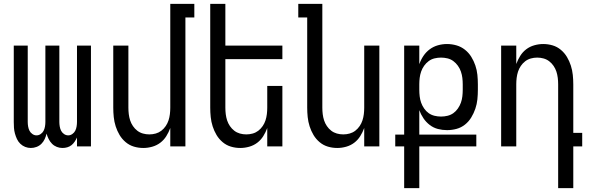

<svg xmlns="http://www.w3.org/2000/svg" viewBox="-20 -755 3040 990"><path d="M139 8Q124 8 110 2.5Q96 -3 85 -13.5Q74 -24 67.5 -38Q61 -52 57 -66.5Q53 -81 52 -96Q51 -111 51 -126V-520H123V-126Q123 -115 125 -103Q127 -91 132 -81Q137 -71 147 -64Q157 -57 168 -57Q180 -57 190 -64Q200 -71 205 -81Q210 -91 212 -103Q214 -115 214 -126V-520H286V-126Q286 -115 288 -103Q290 -91 295 -81Q300 -71 310 -64Q320 -57 332 -57Q343 -57 353 -64Q363 -71 368 -81Q373 -91 375 -103Q377 -115 377 -126V-520H449V0H377V-46Q372 -35 365 -24.5Q358 -14 348.5 -6.5Q339 1 327 4.5Q315 8 302 8Q287 8 273 2.5Q259 -3 248.5 -13.5Q238 -24 231 -38Q224 -52 220 -66Q217 -52 210.5 -38Q204 -24 193.5 -13.5Q183 -3 168.5 2.5Q154 8 139 8Z M719 8Q694 8 670.5 1Q647 -6 628 -22Q609 -38 596.5 -59Q584 -80 576.5 -103.5Q569 -127 566.5 -151.5Q564 -176 564 -200V-520H642V-200Q642 -183 644 -166.5Q646 -150 651 -134.5Q656 -119 665.5 -105Q675 -91 688 -81Q701 -71 717 -66.5Q733 -62 750 -62Q767 -62 783 -66.5Q799 -71 812 -81Q825 -91 834.5 -105Q844 -119 849 -134.5Q854 -150 856 -166.5Q858 -183 858 -200V-735H982V-665H936V0H858V-95Q850 -73 837.5 -53Q825 -33 806.5 -19Q788 -5 765 1.5Q742 8 719 8Z M1219 8Q1194 8 1170.5 1Q1147 -6 1128 -22Q1109 -38 1096.5 -59Q1084 -80 1076.5 -103.5Q1069 -127 1066.5 -151.5Q1064 -176 1064 -200V-735H1142V-520H1436V-450H1142V-200Q1142 -183 1144 -166.5Q1146 -150 1151 -134.5Q1156 -119 1165.5 -105Q1175 -91 1188 -81Q1201 -71 1217 -66.5Q1233 -62 1250 -62Q1267 -62 1283 -66.5Q1299 -71 1312 -81Q1325 -91 1334.5 -105Q1344 -119 1349 -134.5Q1354 -150 1356 -166.5Q1358 -183 1358 -200V-312H1436V0H1358V-95Q1350 -73 1337.5 -53Q1325 -33 1306.5 -19Q1288 -5 1265 1.5Q1242 8 1219 8Z M1719 8Q1694 8 1670.5 1Q1647 -6 1628 -22Q1609 -38 1596.5 -59Q1584 -80 1576.5 -103.5Q1569 -127 1566.5 -151.5Q1564 -176 1564 -200V-665H1518V-735H1642V-200Q1642 -183 1644 -166.5Q1646 -150 1651 -134.5Q1656 -119 1665.5 -105Q1675 -91 1688 -81Q1701 -71 1717 -66.5Q1733 -62 1750 -62Q1767 -62 1783 -66.5Q1799 -71 1812 -81Q1825 -91 1834.5 -105Q1844 -119 1849 -134.5Q1854 -150 1856 -166.5Q1858 -183 1858 -200V-520H1936V0H1858V-95Q1850 -73 1837.5 -53Q1825 -33 1806.5 -19Q1788 -5 1765 1.5Q1742 8 1719 8Z M2064 215V0H2018V-61H2064V-520H2142V-424Q2150 -447 2163.5 -467Q2177 -487 2196 -501Q2215 -515 2238 -521.5Q2261 -528 2285 -528Q2310 -528 2334 -521Q2358 -514 2377.5 -498.5Q2397 -483 2410 -462Q2423 -441 2431 -417.5Q2439 -394 2441.5 -369.5Q2444 -345 2444 -320V-292Q2444 -267 2441.5 -242.5Q2439 -218 2431 -194.5Q2423 -171 2410 -149.5Q2397 -128 2377.5 -112.5Q2358 -97 2334 -90.5Q2310 -84 2285 -84Q2261 -84 2238 -90Q2215 -96 2196 -110.5Q2177 -125 2163.5 -145Q2150 -165 2142 -187V-61H2436V0H2142V215ZM2254 -154Q2271 -154 2287.5 -158Q2304 -162 2317.5 -171.5Q2331 -181 2341 -195.5Q2351 -210 2356.5 -225.5Q2362 -241 2364 -258Q2366 -275 2366 -292V-320Q2366 -337 2364 -353.5Q2362 -370 2356.5 -386Q2351 -402 2341 -416Q2331 -430 2317.5 -440Q2304 -450 2287.5 -454Q2271 -458 2254 -458Q2237 -458 2220.5 -454Q2204 -450 2190.5 -440Q2177 -430 2167 -416Q2157 -402 2151.5 -386Q2146 -370 2144 -353.5Q2142 -337 2142 -320V-292Q2142 -275 2144 -258Q2146 -241 2151.5 -225.5Q2157 -210 2167 -195.5Q2177 -181 2190.5 -171.5Q2204 -162 2220.5 -158Q2237 -154 2254 -154Z M2858 215V-320Q2858 -337 2856 -353.5Q2854 -370 2849 -385.5Q2844 -401 2834.5 -415Q2825 -429 2812 -439Q2799 -449 2783 -453.5Q2767 -458 2750 -458Q2733 -458 2717 -453.5Q2701 -449 2688 -439Q2675 -429 2665.5 -415Q2656 -401 2651 -385.5Q2646 -370 2644 -353.5Q2642 -337 2642 -320V0H2564V-520H2642V-425Q2650 -447 2662.5 -467Q2675 -487 2693.5 -501Q2712 -515 2735 -521.5Q2758 -528 2781 -528Q2806 -528 2829.5 -521Q2853 -514 2872 -498Q2891 -482 2903.5 -461Q2916 -440 2923.5 -416.5Q2931 -393 2933.5 -368.5Q2936 -344 2936 -320V-70H2982V0H2936V215Z"/></svg>

Font: Moesevka
Style: Regular
Weight: 400
Monospace: yes
Designer: Belleve Invis
Foundry: Belleve Invis
Version: Version 32.5.0; ttfautohint (v1.8.4)